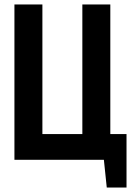

<svg xmlns="http://www.w3.org/2000/svg" viewBox="-20 -720 603 865"><path d="M550 125H461L448 0H45V-700H171V-116H351V-700H477V-116H550Z"/></svg>

Font: PT Sans Narrow
Style: Bold
Weight: 700
Width: 3
Designer: A.Korolkova, O.Umpeleva, V.Yefimov
Foundry: ParaType Ltd
Version: Version 2.003W OFL